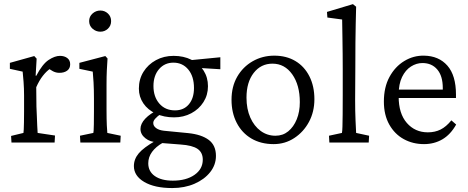

<svg xmlns="http://www.w3.org/2000/svg" viewBox="-20 -697 2288 939"><path d="M36.1 0 34.2 -32.2 94.7 -46.9Q95.7 -51.8 96.2 -64.5Q96.7 -77.1 97.2 -98.6Q97.7 -120.1 97.7 -152.3V-229.5Q97.7 -263.7 95.2 -297.4Q92.8 -331.1 90.8 -346.7L28.3 -360.4V-389.6L147.5 -422.9L159.2 -410.2L154.3 -327.1L157.2 -326.2Q187.5 -383.8 217.8 -403.8Q248 -423.8 273.4 -423.8Q294.9 -423.8 309.1 -413.1Q323.2 -402.3 323.2 -382.8Q323.2 -362.3 308.6 -351.6Q293.9 -340.8 270.5 -340.8Q253.9 -340.8 238.8 -348.6Q223.6 -356.4 210.9 -368.2L225.6 -361.3Q207 -348.6 189.5 -326.2Q171.9 -303.7 157.2 -270.5L158.2 -175.8Q159.2 -154.3 160.2 -128.9Q161.1 -103.5 162.1 -81.5Q163.1 -59.6 164.1 -46.9L249 -34.2L247.1 0Z M373 0 371.1 -33.2 436.5 -46.9Q437.5 -50.8 438 -59.1Q438.5 -67.4 439 -89.4Q439.5 -111.3 439.5 -152.3V-213.9Q439.5 -257.8 437.5 -294.4Q435.5 -331.1 433.6 -346.7L368.2 -360.4V-389.6L495.1 -422.9L505.9 -411.1Q503.9 -380.9 502.4 -352.1Q501 -323.2 501 -284.2V-161.1Q501 -113.3 502.4 -84Q503.9 -54.7 504.9 -46.9L570.3 -33.2L568.4 0ZM470.7 -542Q449.2 -542 432.6 -556.6Q416 -571.3 416 -593.8Q416 -616.2 432.6 -630.9Q449.2 -645.5 470.7 -645.5Q492.2 -645.5 507.8 -630.9Q523.4 -616.2 523.4 -593.8Q523.4 -571.3 507.8 -556.6Q492.2 -542 470.7 -542Z M822.3 222.7Q736.3 222.7 685.5 192.9Q634.8 163.1 634.8 115.2Q634.8 81.1 658.7 52.7Q682.6 24.4 741.2 -8.8L776.4 1Q742.2 20.5 723.6 45.9Q705.1 71.3 705.1 101.6Q705.1 141.6 737.3 164.1Q769.5 186.5 825.2 186.5Q890.6 186.5 931.2 158.2Q971.7 129.9 971.7 84Q971.7 48.8 946.3 31.2Q920.9 13.7 863.3 9.8L763.7 2L747.1 -2Q714.8 -2 690.9 -21Q667 -40 667 -66.4Q667 -91.8 690.4 -116.7Q713.9 -141.6 756.8 -162.1L768.6 -141.6Q748 -127 738.8 -116.2Q729.5 -105.5 729.5 -95.7Q729.5 -81.1 743.2 -70.8Q756.8 -60.5 781.2 -57.6L901.4 -45.9Q965.8 -39.1 1001 -12.7Q1036.1 13.7 1036.1 65.4Q1036.1 109.4 1007.8 145Q979.5 180.7 931.2 201.7Q882.8 222.7 822.3 222.7ZM831.1 -123Q782.2 -123 742.7 -141.1Q703.1 -159.2 681.2 -191.4Q659.2 -223.6 659.2 -263.7Q659.2 -309.6 681.6 -345.7Q704.1 -381.8 742.7 -402.8Q781.2 -423.8 829.1 -423.8Q877.9 -423.8 916 -404.8Q954.1 -385.7 975.6 -352.1Q997.1 -318.4 997.1 -275.4Q997.1 -232.4 975.1 -197.8Q953.1 -163.1 915.5 -143.1Q877.9 -123 831.1 -123ZM835.9 -157.2Q878.9 -157.2 903.8 -187Q928.7 -216.8 928.7 -266.6Q928.7 -323.2 900.9 -356.9Q873 -390.6 828.1 -390.6Q785.2 -390.6 757.8 -358.9Q730.5 -327.1 730.5 -276.4Q730.5 -223.6 759.3 -190.4Q788.1 -157.2 835.9 -157.2ZM1057.6 -358.4 945.3 -365.2 907.2 -402.3 1057.6 -417Z M1318.4 7.8Q1255.9 7.8 1209.5 -19.5Q1163.1 -46.9 1137.7 -96.2Q1112.3 -145.5 1112.3 -209Q1112.3 -273.4 1140.1 -321.8Q1168 -370.1 1215.8 -397.5Q1263.7 -424.8 1321.3 -424.8Q1380.9 -424.8 1424.8 -398.4Q1468.8 -372.1 1493.2 -323.7Q1517.6 -275.4 1517.6 -211.9Q1517.6 -150.4 1491.2 -101.1Q1464.8 -51.8 1419.4 -22Q1374 7.8 1318.4 7.8ZM1327.1 -33.2Q1363.3 -33.2 1389.6 -54.7Q1416 -76.2 1431.2 -113.3Q1446.3 -150.4 1446.3 -197.3Q1446.3 -281.2 1409.2 -333.5Q1372.1 -385.7 1312.5 -385.7Q1255.9 -385.7 1220.7 -340.3Q1185.5 -294.9 1185.5 -219.7Q1185.5 -164.1 1204.1 -122.1Q1222.7 -80.1 1254.9 -56.6Q1287.1 -33.2 1327.1 -33.2Z M1590.8 0 1588.9 -33.2 1652.3 -46.9Q1654.3 -57.6 1654.8 -78.1Q1655.3 -98.6 1655.8 -136.2Q1656.2 -173.8 1656.2 -233.4V-355.5Q1656.2 -392.6 1655.8 -433.1Q1655.3 -473.6 1654.8 -509.8Q1654.3 -545.9 1653.8 -570.8Q1653.3 -595.7 1653.3 -601.6L1581.1 -611.3L1579.1 -638.7L1706.1 -676.8L1721.7 -664.1Q1720.7 -622.1 1719.7 -581.1Q1718.8 -540 1718.3 -489.7Q1717.8 -439.5 1717.8 -369.1L1716.8 -208Q1716.8 -153.3 1718.8 -107.4Q1720.7 -61.5 1721.7 -46.9L1785.2 -33.2L1783.2 0Z M2053.7 7.8Q1999 7.8 1954.6 -16.6Q1910.2 -41 1883.8 -87.9Q1857.4 -134.8 1857.4 -200.2Q1857.4 -270.5 1884.8 -320.8Q1912.1 -371.1 1957 -398.4Q2002 -425.8 2053.7 -424.8Q2126 -423.8 2168 -376Q2210 -328.1 2210 -234.4V-217.8H1906.2V-258.8H2155.3L2145.5 -249V-266.6Q2145.5 -325.2 2118.7 -356.9Q2091.8 -388.7 2045.9 -388.7Q2016.6 -388.7 1989.7 -371.6Q1962.9 -354.5 1946.3 -320.3Q1929.7 -286.1 1929.7 -234.4V-224.6Q1929.7 -141.6 1969.7 -95.7Q2009.8 -49.8 2072.3 -49.8Q2107.4 -49.8 2134.8 -63.5Q2162.1 -77.1 2187.5 -108.4L2210.9 -87.9Q2183.6 -39.1 2143.6 -15.6Q2103.5 7.8 2053.7 7.8Z"/></svg>

Font: Crimson Pro Light
Style: Regular
Weight: 300
Designer: Jacques Le Bailly
Foundry: Baron von Fonthausen
Version: Version 1.003